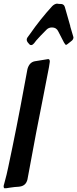

<svg xmlns="http://www.w3.org/2000/svg" viewBox="-76 -1044 424 1056"><path d="M95 -796Q89 -796 85.5 -800.5Q82 -805 79 -808Q71 -817 71 -826Q71 -832 75 -838L89 -857Q146 -939 211 -1010Q223 -1022 237 -1024Q241 -1023 248 -1022.5Q255 -1022 262 -1022Q277 -1020 281 -1004L311 -899L310 -900L328 -839Q328 -827 317.5 -819Q307 -811 298.5 -804Q290 -797 287 -797Q284 -797 276 -810L244 -872Q234 -893 210 -893Q192 -893 180 -881Q141 -842 123 -821L110 -804V-805Q103 -796 95 -796ZM-48 -8Q-55 -8 -56 -17Q-56 -21 -55.5 -24Q-55 -27 -54 -30V-29L-53 -33Q-50 -47 -48 -52Q-40 -80 -31 -123Q17 -348 58 -573L75 -664Q85 -701 115 -707L189 -719Q198 -719 198 -705Q198 -695 180 -606L161 -508Q128 -347 75 -57Q67 -23 34 -18L27 -17Q5 -16 -21 -12L-40 -9H-47Z"/></svg>

Font: Bangerz
Style: Regular
Weight: 400
Designer: vernon adams
Foundry: Vernon Adams
Version: Version 2.10;February 7, 2025;FontCreator 13.0.0.2683 64-bit